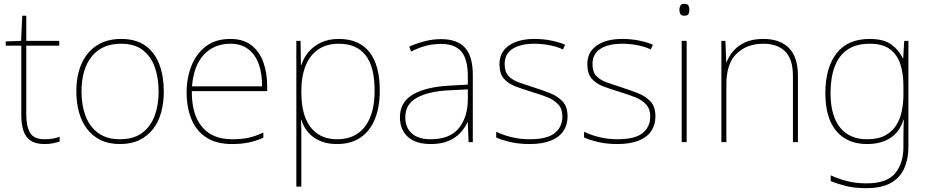

<svg xmlns="http://www.w3.org/2000/svg" viewBox="-20 -741 4847 1001"><path d="M212 -15Q237 -15 256 -18.5Q275 -22 291 -28V-3Q275 2 256.5 6Q238 10 212 10Q166 10 139.5 -8Q113 -26 102 -60Q91 -94 91 -140V-503H10V-525L90 -528L96 -659H117V-528H289V-503H117V-143Q117 -82 137 -48.5Q157 -15 212 -15Z M834 -264Q834 -206 820.5 -156Q807 -106 778.5 -69Q750 -32 707 -11Q664 10 605 10Q548 10 505.5 -10.5Q463 -31 434.5 -68Q406 -105 392 -155Q378 -205 378 -264Q378 -348 405.5 -409.5Q433 -471 485.5 -504.5Q538 -538 611 -538Q691 -538 740 -501.5Q789 -465 811.5 -403Q834 -341 834 -264ZM405 -264Q405 -191 427 -134.5Q449 -78 493.5 -46.5Q538 -15 605 -15Q675 -15 719.5 -47Q764 -79 785.5 -135.5Q807 -192 807 -264Q807 -333 787.5 -389.5Q768 -446 725 -479.5Q682 -513 611 -513Q512 -513 458.5 -447Q405 -381 405 -264Z M1181 -538Q1249 -538 1291 -505Q1333 -472 1353 -416.5Q1373 -361 1373 -291V-266H980Q979 -145 1033 -80Q1087 -15 1190 -15Q1238 -15 1272.5 -22Q1307 -29 1353 -50V-23Q1315 -6 1276.5 2Q1238 10 1190 10Q1107 10 1054.5 -25Q1002 -60 977.5 -121Q953 -182 953 -259Q953 -334 978 -397.5Q1003 -461 1053.5 -499.5Q1104 -538 1181 -538ZM1181 -513Q1097 -513 1043.5 -456.5Q990 -400 981 -291H1346Q1347 -357 1329 -407Q1311 -457 1274 -485Q1237 -513 1181 -513Z M1747 -538Q1852 -538 1906 -469.5Q1960 -401 1960 -269Q1960 -180 1933.5 -117.5Q1907 -55 1857.5 -22.5Q1808 10 1737 10Q1685 10 1647 -7Q1609 -24 1585.5 -52.5Q1562 -81 1551 -116H1549Q1551 -82 1551 -49.5Q1551 -17 1551 15V232H1525V-528H1547L1549 -402H1551Q1562 -437 1587 -468Q1612 -499 1652 -518.5Q1692 -538 1747 -538ZM1747 -513Q1683 -513 1639.5 -483.5Q1596 -454 1573.5 -398.5Q1551 -343 1551 -265V-262Q1551 -177 1574 -122.5Q1597 -68 1638.5 -41.5Q1680 -15 1737 -15Q1799 -15 1842.5 -43.5Q1886 -72 1909.5 -128.5Q1933 -185 1933 -269Q1933 -393 1886 -453Q1839 -513 1747 -513Z M2281 -537Q2363 -537 2404 -492.5Q2445 -448 2445 -350V0H2423L2419 -103H2417Q2403 -73 2378.5 -47Q2354 -21 2316.5 -5.5Q2279 10 2225 10Q2172 10 2136.5 -7.5Q2101 -25 2083 -56Q2065 -87 2065 -129Q2065 -208 2131.5 -247.5Q2198 -287 2316 -294L2419 -300V-343Q2419 -433 2385 -472.5Q2351 -512 2281 -512Q2241 -512 2203.5 -503Q2166 -494 2123 -472L2114 -498Q2154 -516 2195.5 -526.5Q2237 -537 2281 -537ZM2318 -270Q2216 -265 2154.5 -232Q2093 -199 2093 -129Q2093 -76 2127 -45.5Q2161 -15 2225 -15Q2325 -15 2371.5 -72Q2418 -129 2419 -220V-275Z M2939 -134Q2939 -90 2917 -57.5Q2895 -25 2851 -7.5Q2807 10 2741 10Q2686 10 2641 -0.5Q2596 -11 2567 -24V-54Q2607 -35 2651 -25Q2695 -15 2741 -15Q2832 -15 2872 -47Q2912 -79 2912 -134Q2912 -173 2890.5 -196.5Q2869 -220 2832.5 -234.5Q2796 -249 2752 -262Q2706 -276 2667.5 -290.5Q2629 -305 2606.5 -331.5Q2584 -358 2584 -407Q2584 -469 2633 -503.5Q2682 -538 2766 -538Q2813 -538 2854 -529.5Q2895 -521 2926 -508L2915 -483Q2887 -497 2846.5 -505Q2806 -513 2766 -513Q2694 -513 2652.5 -486.5Q2611 -460 2611 -407Q2611 -366 2631.5 -344.5Q2652 -323 2686.5 -311Q2721 -299 2761 -286Q2805 -272 2846 -256Q2887 -240 2913 -212.5Q2939 -185 2939 -134Z M3397 -134Q3397 -90 3375 -57.5Q3353 -25 3309 -7.5Q3265 10 3199 10Q3144 10 3099 -0.5Q3054 -11 3025 -24V-54Q3065 -35 3109 -25Q3153 -15 3199 -15Q3290 -15 3330 -47Q3370 -79 3370 -134Q3370 -173 3348.5 -196.5Q3327 -220 3290.5 -234.5Q3254 -249 3210 -262Q3164 -276 3125.5 -290.5Q3087 -305 3064.5 -331.5Q3042 -358 3042 -407Q3042 -469 3091 -503.5Q3140 -538 3224 -538Q3271 -538 3312 -529.5Q3353 -521 3384 -508L3373 -483Q3345 -497 3304.5 -505Q3264 -513 3224 -513Q3152 -513 3110.5 -486.5Q3069 -460 3069 -407Q3069 -366 3089.5 -344.5Q3110 -323 3144.5 -311Q3179 -299 3219 -286Q3263 -272 3304 -256Q3345 -240 3371 -212.5Q3397 -185 3397 -134Z M3560 -528V0H3534V-528ZM3547 -721Q3565 -721 3569.5 -711.5Q3574 -702 3574 -690Q3574 -677 3569.5 -668Q3565 -659 3547 -659Q3532 -659 3527 -668Q3522 -677 3522 -690Q3522 -702 3527 -711.5Q3532 -721 3547 -721Z M3960 -538Q4046 -538 4093 -491Q4140 -444 4140 -346V0H4114V-345Q4114 -433 4073.5 -473Q4033 -513 3960 -513Q3874 -513 3820.5 -461.5Q3767 -410 3767 -302V0H3741V-528H3762L3766 -417H3768Q3780 -448 3803.5 -475.5Q3827 -503 3865.5 -520.5Q3904 -538 3960 -538Z M4514 -538Q4587 -538 4626.5 -509.5Q4666 -481 4687 -437H4689L4694 -528H4716V25Q4716 88 4694.5 136.5Q4673 185 4625 212.5Q4577 240 4497 240Q4436 240 4391.5 229Q4347 218 4311 203V173Q4347 190 4394 202.5Q4441 215 4497 215Q4603 215 4646.5 163Q4690 111 4690 25V-17Q4690 -46 4690.5 -67Q4691 -88 4692 -117H4690Q4672 -55 4623 -22.5Q4574 10 4500 10Q4398 10 4340.5 -57.5Q4283 -125 4283 -256Q4283 -387 4341 -462.5Q4399 -538 4514 -538ZM4514 -513Q4444 -513 4399 -482.5Q4354 -452 4332 -394.5Q4310 -337 4310 -256Q4310 -138 4359.5 -76.5Q4409 -15 4500 -15Q4559 -15 4596 -35.5Q4633 -56 4653.5 -89.5Q4674 -123 4682 -164Q4690 -205 4690 -246V-294Q4690 -357 4674 -406.5Q4658 -456 4620 -484.5Q4582 -513 4514 -513Z"/></svg>

Font: Noto Sans Thai Thin
Style: Regular
Weight: 250
Designer: Monotype Design Team
Foundry: Monotype Imaging Inc.
Version: Version 2.001